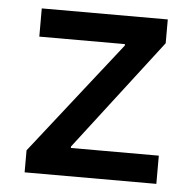

<svg xmlns="http://www.w3.org/2000/svg" viewBox="-44 -591 648 636"><g transform="rotate(5 279.5 -273.0)"><path d="M60.5 0V-73.2L354.5 -447.3V-452.1H69.8V-545.9H488.8V-466.8L206.1 -98.6V-93.8H498.5V0Z"/></g></svg>

Font: Inter Medium
Style: Regular
Weight: 500
Designer: Rasmus Andersson
Foundry: rsms
Version: Version 4.001;git-9221beed3